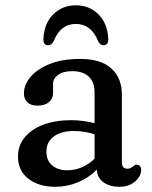

<svg xmlns="http://www.w3.org/2000/svg" viewBox="-20 -706 584 738"><path d="M49 -105.5Q49 -166 104.5 -205Q160 -244 254 -244Q278 -244 301.2 -240.8Q324.5 -237.5 343.5 -232.5V-351.5Q343.5 -390.5 321 -411.5Q298.5 -432.5 258.5 -432.5Q222.5 -432.5 203.2 -418.2Q184 -404 184 -383.5V-350.5Q184 -326.5 168 -313.2Q152 -300 123.5 -300Q98.5 -300 85.2 -313Q72 -326 72 -347.5Q72 -380 97.2 -410.2Q122.5 -440.5 171 -460Q219.5 -479.5 288.5 -479.5Q369 -479.5 408.8 -442.2Q448.5 -405 448.5 -343V-81.5Q448.5 -57.5 470 -57.5Q477.5 -57.5 482 -60Q486.5 -62.5 490 -65Q493.5 -68 496.8 -70.5Q500 -73 504 -73Q522.5 -73 522.5 -52.5Q522.5 -29 499.2 -8.5Q476 12 438.5 12Q402.5 12 378.2 -5Q354 -22 352 -53.5Q320.5 -22 278.8 -5Q237 12 192 12Q129 12 89 -19Q49 -50 49 -105.5ZM158.5 -124Q158.5 -88 181 -69.8Q203.5 -51.5 237.5 -51.5Q297.5 -51.5 343.5 -96V-189.5Q325.5 -195.5 305.8 -199Q286 -202.5 264 -202.5Q215.5 -202.5 187 -181.5Q158.5 -160.5 158.5 -124ZM271.5 -614Q212.5 -614 186.5 -548Q177.5 -532 165.5 -532Q145 -532 147 -559.5Q150.5 -617.5 185.2 -651.5Q220 -685.5 271.5 -685.5Q323 -685.5 357.8 -651.5Q392.5 -617.5 396 -559.5Q398 -532 377.5 -532Q365.5 -532 357 -548Q330.5 -614 271.5 -614Z"/></svg>

Font: Fraunces 9pt S100
Style: Regular
Weight: 400
Version: Version 1.000; ttfautohint (v1.8.3)